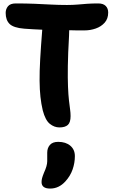

<svg xmlns="http://www.w3.org/2000/svg" viewBox="-20 -729 663 1118"><path d="M326 13Q296 13 270 -8Q244 -29 229 -86Q220 -124 215.5 -165Q211 -206 210.5 -259Q210 -312 214 -384Q218 -456 226 -556Q200 -557 174 -558.5Q148 -560 121 -562Q59 -567 36 -589.5Q13 -612 13 -654Q13 -676 26.5 -692.5Q40 -709 72 -709Q132 -709 181 -707Q230 -705 275.5 -702.5Q321 -700 370 -700Q405 -700 432.5 -702.5Q460 -705 488 -707Q516 -709 552 -709Q581 -709 595.5 -694.5Q610 -680 610 -656Q610 -620 589.5 -597Q569 -574 537.5 -563Q506 -552 473 -552Q449 -552 426.5 -552Q404 -552 383 -553Q383 -538 382 -520Q376 -416 375 -344Q374 -272 376 -224Q378 -176 381.5 -145Q385 -114 388 -93Q391 -72 391 -53Q391 -16 375 -1.5Q359 13 326 13ZM272 369Q222 369 222 331Q222 320 225 308.5Q228 297 236 277Q255 236 255 210Q255 184 255 160Q255 133 270.5 115Q286 97 319 97Q363 97 389.5 119.5Q416 142 416 180Q416 219 403 257Q390 295 361 327Q323 369 272 369Z"/></svg>

Font: Shantell Sans Normal
Style: Bold
Weight: 700
Designer: Stephen Nixon, Anya Danilova, Shantell Martin
Foundry: Arrow Type
Version: Version 1.009;[a7da0bfa3]